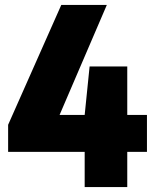

<svg xmlns="http://www.w3.org/2000/svg" viewBox="-20 -760 628 780"><path d="M577 -293V-143H497V0H324V-143H13V-253L229 -740H414L222 -293H324L344 -490H497V-293Z"/></svg>

Font: Encode Sans Condensed Black
Style: Regular
Weight: 900
Width: 3
Designer: Multiple Designers
Foundry: Impallari Type
Version: Version 2.000